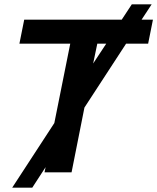

<svg xmlns="http://www.w3.org/2000/svg" viewBox="-20 -790 721 880"><path d="M36 70 229 -226 302 -590H69L91 -700H538L584 -770H675L629 -700H681L659 -590H558L367 -297L308 0H184L189 -24L128 70ZM407 -499 467 -590H426Z"/></svg>

Font: Montserrat SemiBold
Style: Italic
Weight: 600
Italic angle: -11.3°
Designer: Julieta Ulanovsky
Foundry: Julieta Ulanovsky
Version: Version 9.000; ttfautohint (v1.8.4.7-5d5b)